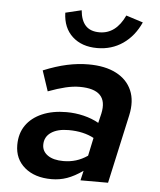

<svg xmlns="http://www.w3.org/2000/svg" viewBox="-53 -793 707 846"><g transform="rotate(5 300.0 -370.5)"><path d="M206 6Q132 6 87.5 -31.5Q43 -69 43 -131Q43 -182 68 -218Q93 -254 139 -274Q185 -294 247 -294Q286 -294 323 -285Q360 -276 390 -259L400 -301Q412 -356 385.5 -383Q359 -410 295 -410Q266 -410 232.5 -402Q199 -394 156 -378L126 -468Q182 -491 230.5 -501.5Q279 -512 325 -512Q399 -512 448 -486.5Q497 -461 517 -414.5Q537 -368 523 -304L456 0H334L344 -43Q307 -17 274.5 -5.5Q242 6 206 6ZM157 -142Q157 -113 182 -95.5Q207 -78 251 -78Q281 -78 307 -86Q333 -94 358 -111L375 -191Q353 -203 325 -209.5Q297 -216 263 -216Q214 -216 185.5 -196.5Q157 -177 157 -142ZM356 -587Q288 -587 246.5 -625Q205 -663 203 -730L274 -747Q278 -702 299 -679.5Q320 -657 360 -657Q433 -657 472 -741L547 -717Q519 -655 469.5 -621Q420 -587 356 -587Z"/></g></svg>

Font: Red Hat Mono SemiBold
Style: Italic
Weight: 600
Italic angle: -12°
Monospace: yes
Designer: Pentagram, MCKL
Foundry: MCKL
Version: Version 1.030